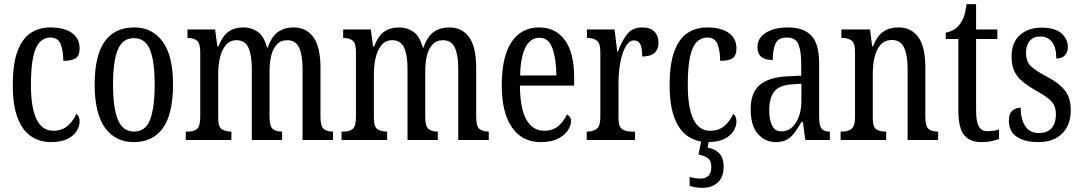

<svg xmlns="http://www.w3.org/2000/svg" viewBox="-20 -679 5243 931"><path d="M227 10Q173 10 131 -18Q89 -46 65.5 -107Q42 -168 42 -265Q42 -372 66 -433.5Q90 -495 131 -520.5Q172 -546 223 -546Q291 -546 328.5 -519.5Q366 -493 366 -444Q366 -410 347.5 -397Q329 -384 287 -384Q287 -431 274.5 -464Q262 -497 224 -497Q196 -497 174.5 -476.5Q153 -456 141.5 -406Q130 -356 130 -266Q130 -159 156.5 -102Q183 -45 239 -45Q282 -45 309.5 -70Q337 -95 350 -127Q358 -121 362 -112Q366 -103 366 -89Q366 -68 352.5 -45Q339 -22 308.5 -6Q278 10 227 10Z M628 10Q540 10 489.5 -59Q439 -128 439 -269Q439 -409 487.5 -477.5Q536 -546 631 -546Q718 -546 768.5 -477.5Q819 -409 819 -269Q819 -128 770.5 -59Q722 10 628 10ZM630 -41Q686 -41 708 -99Q730 -157 730 -269Q730 -381 707.5 -437.5Q685 -494 629 -494Q574 -494 551 -437.5Q528 -381 528 -269Q528 -157 551.5 -99Q575 -41 630 -41Z M881 0V-41H893Q919 -41 935 -53.5Q951 -66 951 -113V-426Q951 -471 934 -483Q917 -495 891 -495H889V-536H1023L1034 -454H1039Q1059 -505 1088 -525.5Q1117 -546 1160 -546Q1199 -546 1229.5 -525Q1260 -504 1275 -448H1278Q1298 -504 1329.5 -525Q1361 -546 1403 -546Q1465 -546 1499.5 -499Q1534 -452 1534 -349V-113Q1534 -66 1550 -53.5Q1566 -41 1593 -41H1595V0H1447V-347Q1447 -412 1430.5 -448Q1414 -484 1373 -484Q1341 -484 1322 -463Q1303 -442 1295 -408.5Q1287 -375 1287 -335V-113Q1287 -66 1303 -53.5Q1319 -41 1345 -41H1348V0H1201V-347Q1201 -412 1184.5 -448Q1168 -484 1127 -484Q1095 -484 1075.5 -461Q1056 -438 1047 -401Q1038 -364 1038 -321V-108Q1038 -63 1056 -52Q1074 -41 1100 -41H1102V0Z M1636 0V-41H1648Q1674 -41 1690 -53.5Q1706 -66 1706 -113V-426Q1706 -471 1689 -483Q1672 -495 1646 -495H1644V-536H1778L1789 -454H1794Q1814 -505 1843 -525.5Q1872 -546 1915 -546Q1954 -546 1984.5 -525Q2015 -504 2030 -448H2033Q2053 -504 2084.5 -525Q2116 -546 2158 -546Q2220 -546 2254.5 -499Q2289 -452 2289 -349V-113Q2289 -66 2305 -53.5Q2321 -41 2348 -41H2350V0H2202V-347Q2202 -412 2185.5 -448Q2169 -484 2128 -484Q2096 -484 2077 -463Q2058 -442 2050 -408.5Q2042 -375 2042 -335V-113Q2042 -66 2058 -53.5Q2074 -41 2100 -41H2103V0H1956V-347Q1956 -412 1939.5 -448Q1923 -484 1882 -484Q1850 -484 1830.5 -461Q1811 -438 1802 -401Q1793 -364 1793 -321V-108Q1793 -63 1811 -52Q1829 -41 1855 -41H1857V0Z M2602 10Q2511 10 2462 -62Q2413 -134 2413 -264Q2413 -405 2460.5 -475.5Q2508 -546 2594 -546Q2674 -546 2719 -484.5Q2764 -423 2764 -304V-264H2501Q2502 -152 2532.5 -98.5Q2563 -45 2620 -45Q2661 -45 2688 -68.5Q2715 -92 2729 -124Q2737 -120 2743 -112.5Q2749 -105 2749 -91Q2749 -71 2733.5 -47Q2718 -23 2685.5 -6.5Q2653 10 2602 10ZM2678 -313Q2677 -395 2658.5 -445.5Q2640 -496 2596 -496Q2551 -496 2527.5 -448.5Q2504 -401 2502 -313Z M2825 0V-41H2828Q2854 -41 2872.5 -53.5Q2891 -66 2891 -113V-427Q2891 -471 2873 -483Q2855 -495 2829 -495H2826V-536H2960L2973 -428H2976Q2993 -476 3019 -511Q3045 -546 3094 -546Q3134 -546 3153.5 -525.5Q3173 -505 3173 -471Q3173 -441 3154 -423Q3135 -405 3094 -405Q3094 -446 3085 -464.5Q3076 -483 3053 -483Q3035 -483 3021 -464Q3007 -445 2997.5 -414.5Q2988 -384 2983.5 -347.5Q2979 -311 2979 -276V-108Q2979 -64 2997 -52.5Q3015 -41 3040 -41H3059V0Z M3412 10Q3358 10 3316 -18Q3274 -46 3250.5 -107Q3227 -168 3227 -265Q3227 -372 3251 -433.5Q3275 -495 3316 -520.5Q3357 -546 3408 -546Q3476 -546 3513.5 -519.5Q3551 -493 3551 -444Q3551 -410 3532.5 -397Q3514 -384 3472 -384Q3472 -431 3459.5 -464Q3447 -497 3409 -497Q3381 -497 3359.5 -476.5Q3338 -456 3326.5 -406Q3315 -356 3315 -266Q3315 -159 3341.5 -102Q3368 -45 3424 -45Q3467 -45 3494.5 -70Q3522 -95 3535 -127Q3543 -121 3547 -112Q3551 -103 3551 -89Q3551 -68 3537.5 -45Q3524 -22 3493.5 -6Q3463 10 3412 10ZM3385 232Q3373 232 3355.5 229.5Q3338 227 3324 222V179Q3354 187 3375 187Q3400 187 3414.5 174Q3429 161 3429 130Q3429 100 3412 87.5Q3395 75 3367 71L3383 -9H3420L3411 37Q3446 42 3467.5 64.5Q3489 87 3489 128Q3489 180 3460.5 206Q3432 232 3385 232Z M3741 10Q3691 10 3655.5 -29Q3620 -68 3620 -150Q3620 -230 3664.5 -267.5Q3709 -305 3800 -309L3865 -312V-373Q3865 -429 3852 -463Q3839 -497 3795 -497Q3753 -497 3740 -467Q3727 -437 3727 -388Q3653 -388 3653 -450Q3653 -495 3694 -520.5Q3735 -546 3802 -546Q3876 -546 3914 -506.5Q3952 -467 3952 -372V-113Q3952 -71 3963 -56Q3974 -41 4001 -41H4004V0H3885L3873 -88H3867Q3850 -60 3834 -37.5Q3818 -15 3796.5 -2.5Q3775 10 3741 10ZM3769 -42Q3813 -42 3839.5 -84.5Q3866 -127 3866 -191V-273L3820 -270Q3758 -266 3734 -234.5Q3710 -203 3710 -144Q3710 -98 3724 -70Q3738 -42 3769 -42Z M4056 0V-41H4063Q4090 -41 4108 -53.5Q4126 -66 4126 -113V-427Q4126 -471 4108.5 -483Q4091 -495 4065 -495H4060V-536H4199L4209 -454H4213Q4233 -505 4263 -525.5Q4293 -546 4336 -546Q4399 -546 4433 -499Q4467 -452 4467 -349V-113Q4467 -66 4483 -53.5Q4499 -41 4525 -41H4529V0H4381V-347Q4381 -411 4364 -448Q4347 -485 4305 -485Q4270 -485 4249.5 -461.5Q4229 -438 4220.5 -400.5Q4212 -363 4212 -321V-108Q4212 -63 4229 -52Q4246 -41 4272 -41H4277V0Z M4738 10Q4682 10 4654.5 -24.5Q4627 -59 4627 -145V-490H4566V-521Q4610 -529 4633 -560Q4645 -575 4653 -596Q4661 -617 4667 -659H4713V-536H4816V-490H4713V-144Q4713 -90 4726 -66.5Q4739 -43 4768 -43Q4785 -43 4798 -45Q4811 -47 4824 -51V-5Q4811 0 4789 5Q4767 10 4738 10Z M5015 10Q4948 10 4910 -16Q4872 -42 4872 -94Q4872 -129 4889.5 -143Q4907 -157 4929 -157Q4929 -104 4950.5 -69Q4972 -34 5017 -34Q5059 -34 5079.5 -58Q5100 -82 5100 -125Q5100 -162 5081 -184.5Q5062 -207 5012 -235Q4967 -260 4939 -283Q4911 -306 4898 -334.5Q4885 -363 4885 -405Q4885 -473 4925.5 -509Q4966 -545 5031 -545Q5095 -545 5126.5 -517.5Q5158 -490 5158 -452Q5158 -426 5143.5 -410.5Q5129 -395 5102 -395Q5102 -448 5081.5 -475Q5061 -502 5024 -502Q4990 -502 4972.5 -480Q4955 -458 4955 -423Q4955 -382 4977 -360Q4999 -338 5051 -310Q5112 -279 5142 -242.5Q5172 -206 5172 -143Q5172 -73 5130.5 -31.5Q5089 10 5015 10Z"/></svg>

Font: Noto Serif Khmer ExtraCondensed
Style: Regular
Weight: 400
Width: 2
Designer: Danh Hong and the Monotype Design Team
Foundry: Monotype Imaging Inc.
Version: Version 2.004; ttfautohint (v1.8.4.7-5d5b)